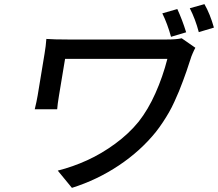

<svg xmlns="http://www.w3.org/2000/svg" viewBox="-20 -844 1060 933"><path d="M862.9 -658 929.3 -611.9Q924 -602.6 916.2 -584.7Q908.4 -566.8 906.2 -557.9Q904.8 -553.6 902 -545.5Q892 -514.9 886.4 -498.4Q880.7 -481.9 869.3 -451Q858 -420.1 849.4 -399.7Q840.9 -379.3 827.6 -350.1Q814.3 -321 801.5 -298.7Q788.7 -276.3 772 -250.9Q755.3 -225.5 737.6 -203.1Q663 -110.4 557.4 -40Q451.7 30.5 329.5 68.9L260.7 -14.9Q333.8 -33.4 403.6 -65.2Q473.4 -96.9 539.8 -145.6Q606.2 -194.2 653.8 -252.8Q699.9 -311.4 735.4 -391.2Q771 -470.9 793.3 -557.9H296.2L266.7 -380Q259.6 -337.7 257.8 -312.9H148.8Q158 -350.1 163 -380L196.7 -584.2Q202.8 -620 205.3 -654.8Q240.8 -652 312.9 -652H789.1Q837.7 -652 862.9 -658ZM902.3 -804 973.4 -823.9Q1000.4 -777.3 1019.5 -709.9L946 -687.9Q929.7 -750.4 902.3 -804ZM768.8 -779.1 841.6 -800.1Q865.4 -748.9 884.6 -687.1L811.1 -665.1Q794 -727.6 768.8 -779.1Z"/></svg>

Font: Karasuma Gothic
Style: Medium Italic
Weight: 500
Italic angle: 9.39998°
Designer: Rasmus Andersson / Ryoko Nishizuka
Foundry: Genbu
Version: Version 1.00